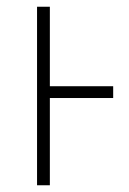

<svg xmlns="http://www.w3.org/2000/svg" viewBox="-20 -550 383 570"><path d="M90 0V-530H128V-294H316V-259H128V0Z"/></svg>

Font: Noto Sans ExtraLight
Style: Regular
Weight: 200
Designer: Monotype Design Team
Foundry: Monotype Imaging Inc.
Version: Version 2.007